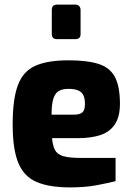

<svg xmlns="http://www.w3.org/2000/svg" viewBox="-20 -809 576 834"><path d="M284 5Q194 5 139 -18.5Q84 -42 59.5 -101.5Q35 -161 35 -268Q35 -378 57.5 -438.5Q80 -499 133 -523Q186 -547 277 -547Q360 -547 409 -531Q458 -515 479.5 -474Q501 -433 501 -358Q501 -302 479 -269Q457 -236 416.5 -222.5Q376 -209 321 -209H206Q209 -177 218.5 -158Q228 -139 254 -131Q280 -123 331 -123H482V-22Q445 -13 397.5 -4Q350 5 284 5ZM204 -311H302Q327 -311 338 -321Q349 -331 349 -357Q349 -381 342 -395.5Q335 -410 319 -416.5Q303 -423 277 -423Q251 -423 235 -413.5Q219 -404 211.5 -379.5Q204 -355 204 -311ZM228 -639Q205 -639 205 -661V-765Q205 -789 228 -789H308Q318 -789 324 -782.5Q330 -776 330 -765V-661Q330 -639 308 -639Z"/></svg>

Font: Exo Thin ExtraBold
Style: Regular
Weight: 800
Version: Version 2.000